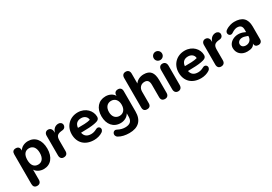

<svg xmlns="http://www.w3.org/2000/svg" viewBox="39 -1780 4313 3039"><g transform="rotate(-30 2196.0 -261.0)"><path d="M129 188C174 188 198 161 198 115V-68C227 -21 285 10 352 10C480 10 561 -88 561 -245C561 -403 479 -500 352 -500C283 -500 223 -468 196 -418V-427C196 -473 173 -498 128 -498C83 -498 61 -473 61 -427V115C61 161 83 188 129 188ZM310 -96C241 -96 196 -145 196 -245C196 -346 241 -394 310 -394C377 -394 424 -346 424 -245C424 -145 377 -96 310 -96Z M718 8C765 8 790 -19 790 -66V-250C790 -322 802 -364 894 -373L914 -375C956 -380 975 -413 972 -444C968 -479 938 -501 901 -499C837 -494 806 -452 788 -401V-419C788 -465 762 -498 717 -498C681 -498 652 -472 652 -425V-66C652 -19 677 8 718 8Z M1275 10C1331 10 1388 -7 1427 -33C1497 -81 1440 -160 1382 -124C1346 -104 1313 -95 1279 -95C1212 -95 1163 -122 1148 -194C1271 -196 1336 -199 1396 -210C1451 -221 1496 -232 1496 -287C1496 -395 1404 -500 1261 -500C1116 -500 1007 -396 1007 -245C1007 -89 1109 11 1275 10ZM1144 -285C1151 -357 1193 -394 1263 -394C1322 -394 1369 -357 1370 -302C1310 -284 1223 -285 1144 -285Z M1810 194C1976 194 2063 109 2063 -54V-427C2063 -473 2037 -498 1996 -498C1951 -498 1926 -473 1926 -427V-418C1899 -468 1839 -500 1770 -500C1638 -500 1557 -403 1557 -257C1557 -110 1638 -12 1770 -12C1838 -12 1900 -46 1928 -98V-38C1928 44 1885 83 1798 83C1761 83 1718 76 1661 46C1599 14 1551 108 1620 149C1670 179 1738 194 1810 194ZM1811 -119C1740 -119 1694 -171 1694 -257C1694 -342 1740 -394 1811 -394C1881 -394 1927 -342 1927 -257C1927 -171 1881 -119 1811 -119Z M2241 8C2287 8 2310 -17 2310 -64V-274C2310 -344 2353 -390 2419 -390C2473 -390 2499 -360 2499 -289V-64C2499 -17 2523 8 2569 8C2609 8 2636 -17 2636 -64V-296C2636 -434 2585 -500 2468 -500C2401 -500 2344 -473 2310 -423V-603C2310 -649 2286 -678 2241 -678C2195 -678 2172 -649 2172 -603V-64C2172 -17 2195 8 2241 8Z M2809 8C2853 8 2878 -21 2878 -70V-419C2878 -469 2852 -498 2809 -498C2766 -498 2741 -469 2741 -419V-70C2741 -21 2766 8 2809 8ZM2809 -563C2851 -563 2886 -595 2886 -639C2886 -683 2851 -716 2809 -716C2768 -716 2733 -683 2733 -639C2733 -595 2768 -563 2809 -563Z M3229 10C3285 10 3342 -7 3381 -33C3451 -81 3394 -160 3336 -124C3300 -104 3267 -95 3233 -95C3166 -95 3117 -122 3102 -194C3225 -196 3290 -199 3350 -210C3405 -221 3450 -232 3450 -287C3450 -395 3358 -500 3215 -500C3070 -500 2961 -396 2961 -245C2961 -89 3063 11 3229 10ZM3098 -285C3105 -357 3147 -394 3217 -394C3276 -394 3323 -357 3324 -302C3264 -284 3177 -285 3098 -285Z M3593 8C3640 8 3665 -19 3665 -66V-250C3665 -322 3677 -364 3769 -373L3789 -375C3831 -380 3850 -413 3847 -444C3843 -479 3813 -501 3776 -499C3712 -494 3681 -452 3663 -401V-419C3663 -465 3637 -498 3592 -498C3556 -498 3527 -472 3527 -425V-66C3527 -19 3552 8 3593 8Z M4071 10C4142 10 4190 -7 4210 -57V-53C4210 -12 4236 8 4276 8C4318 8 4342 -18 4342 -59V-292C4342 -435 4269 -504 4121 -503C4084 -503 4017 -490 3962 -450C3903 -409 3954 -321 4015 -363C4060 -394 4096 -403 4118 -403C4179 -403 4207 -373 4207 -312V-267L4175 -281C4043 -338 3897 -264 3897 -152C3897 -62 3963 10 4071 10ZM4022 -153C4022 -199 4077 -246 4172 -210L4207 -198V-192C4207 -128 4162 -85 4102 -85C4050 -85 4022 -113 4022 -153Z"/></g></svg>

Font: SN Pro
Style: Bold
Weight: 700
Designer: Tobias Whetton
Foundry: Supernotes
Version: Version 1.003;Glyphs 3.3 (3324)